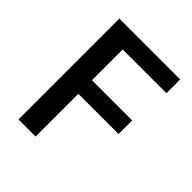

<svg xmlns="http://www.w3.org/2000/svg" viewBox="-179 -739 848 848"><g transform="rotate(45 244.5 -315.0)"><path d="M456 -630V-544H183V-352H434V-267H183V0H76V-630Z"/></g></svg>

Font: Ek Mukta Medium
Style: Regular
Weight: 500
Designer: Girish Dalvi and Yashodeep Gholap
Foundry: Ek Type
Version: Version 2.538;PS 1.002;hotconv 16.6.51;makeotf.lib2.5.65220;